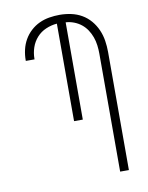

<svg xmlns="http://www.w3.org/2000/svg" viewBox="-84 -804 668 865"><g transform="rotate(-10 250.0 -371.5)"><path d="M395 0V-540Q395 -559 392.5 -578.5Q390 -598 383.5 -616Q377 -634 366.5 -650Q356 -666 341 -678Q326 -690 307.5 -697Q289 -704 270 -705V-260H230V-706Q204 -704 179.5 -693.5Q155 -683 137.5 -663.5Q120 -644 111.5 -619Q103 -594 103 -568V-565H63V-568Q63 -592 68.5 -616Q74 -640 86 -661Q98 -682 116 -698.5Q134 -715 155.5 -725Q177 -735 201 -739Q225 -743 249 -743Q275 -743 301 -737.5Q327 -732 349.5 -719Q372 -706 389 -686Q406 -666 416.5 -642Q427 -618 431 -592Q435 -566 435 -540V0Z"/></g></svg>

Font: Iosevka Extralight
Style: Regular
Weight: 200
Monospace: yes
Designer: Belleve Invis
Foundry: Belleve Invis
Version: Version 32.0.1; ttfautohint (v1.8.4)